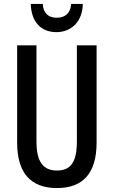

<svg xmlns="http://www.w3.org/2000/svg" viewBox="-20 -944 577 974"><path d="M400 -924H341C338 -875 308 -854 268 -854C227 -854 199 -876 197 -924H136C139 -830 190 -781 266 -781C343 -781 399 -836 400 -924ZM470 -221V-714H370V-227C370 -119 337 -79 269 -79C202 -79 165 -119 165 -226V-714H67V-221C67 -65 137 10 269 10C401 10 470 -65 470 -221Z"/></svg>

Font: Noto Sans Gujarati ExtraCondensed Medium
Style: Regular
Weight: 500
Width: 2
Designer: Jelle Bosma - Monotype Design Team, Universal Thirst
Foundry: Monotype Imaging Inc.
Version: Version 2.106